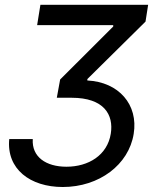

<svg xmlns="http://www.w3.org/2000/svg" viewBox="-20 -565 670 777"><path d="M112.6 -2.1H17.4C5.7 119.3 102.3 191.8 234 191.8C381.7 191.8 501.1 101.2 521 -23.1C540.5 -141.7 460.6 -233 333.5 -239.3V-245L568.9 -477.6L579.5 -545.5H143.5L130.3 -463.4H438.2V-457.7L223.4 -243.3L209.9 -169.4H269.9C401.3 -169.4 440.7 -100.5 428.3 -23.8C414.4 63.2 338.1 109.7 248.9 109.7C166.5 109.7 108 70.3 112.6 -2.1Z"/></svg>

Font: Margiela Sans Text
Style: Italic
Weight: 400
Italic angle: -9.39999°
Designer: Stefan Endress, Andreas Faust
Version: Version 1.100;FEAKit 1.0